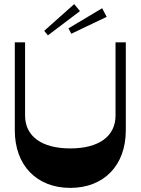

<svg xmlns="http://www.w3.org/2000/svg" viewBox="-20 -906 684 934"><path d="M322 8C486 8 592 -102 592 -272V-700H542V-344C542 -243 461 -184 322 -184C183 -184 102 -243 102 -344V-700H52V-272C52 -102 158 8 322 8ZM195 -756 213 -734 369 -852 341 -886ZM313 -768 327 -742 499 -824 477 -866Z"/></svg>

Font: Ribes
Style: Bold
Weight: 900
Designer: Luigi Gorlero
Foundry: Collletttivo
Version: Version 2.100;Glyphs 3.1.2 (3151)